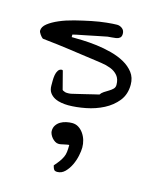

<svg xmlns="http://www.w3.org/2000/svg" viewBox="-101 -443 648 792"><g transform="rotate(15 223.0 -47.0)"><path d="M103.5 -59.6V-80.1Q103.5 -92.8 105.5 -104.5Q107.4 -116.2 113.3 -125Q119.1 -133.8 129.9 -133.8V-132.8H132.8L152.3 -57.6Q152.3 -53.7 156.2 -51.8Q160.2 -49.8 164.6 -48.3Q168.9 -46.9 173.3 -46.9Q177.7 -46.9 180.7 -46.9Q182.6 -46.9 186 -47.4Q189.5 -47.9 190.4 -47.9Q196.3 -48.8 212.9 -53.2Q229.5 -57.6 247.6 -61.5Q265.6 -65.4 281.7 -69.8Q297.9 -74.2 304.7 -75.2Q309.6 -83 319.3 -89.4Q329.1 -95.7 338.9 -101.6Q348.6 -107.4 355.5 -114.3Q362.3 -121.1 362.3 -131.8Q362.3 -156.2 350.1 -170.9Q337.9 -185.5 318.8 -192.9Q299.8 -200.2 278.3 -203.1Q256.8 -206.1 237.3 -209Q229.5 -210 212.4 -212.4Q195.3 -214.8 173.8 -217.8Q152.3 -220.7 128.9 -224.1Q105.5 -227.5 83.5 -230Q61.5 -232.4 44.4 -234.4Q27.3 -236.3 19.5 -237.3Q13.7 -241.2 6.8 -251Q0 -260.7 0 -266.6Q0 -283.2 18.1 -297.4Q36.1 -311.5 63.5 -323.2Q90.8 -335 125.5 -343.8Q160.2 -352.5 193.8 -359.4Q227.5 -366.2 256.3 -369.1Q285.2 -372.1 300.8 -372.1Q312.5 -372.1 322.8 -364.3Q333 -356.4 333 -341.8Q333 -330.1 326.7 -324.7Q320.3 -319.3 311 -317.9Q301.8 -316.4 292.5 -315.9Q283.2 -315.4 275.4 -314.5Q259.8 -311.5 235.8 -306.6Q211.9 -301.8 188.5 -296.9Q165 -292 149.4 -289.1L132.8 -285.2V-274.4Q151.4 -274.4 179.7 -273.4Q208 -272.5 240.2 -268.6Q272.5 -264.6 304.2 -256.3Q335.9 -248 361.3 -233.9Q386.7 -219.7 402.8 -198.7Q418.9 -177.7 418.9 -147.5Q418.9 -106.4 396.5 -78.1Q374 -49.8 339.8 -32.2Q305.7 -14.6 265.6 -6.8Q225.6 1 191.4 1Q177.7 1 162.1 -1.5Q146.5 -3.9 133.3 -10.7Q120.1 -17.6 111.8 -29.3Q103.5 -41 103.5 -59.6ZM198.2 255.9Q210.9 241.2 218.3 231Q225.6 220.7 230.5 210.4Q235.4 200.2 236.8 188Q238.3 175.8 238.3 158.2Q237.3 158.2 236.8 158.2Q236.3 158.2 234.4 158.2Q233.4 158.2 228 159.2Q222.7 160.2 216.3 161.6Q210 163.1 204.6 164.1Q199.2 165 198.2 165H193.4Q186.5 165 179.2 160.6Q171.9 156.2 166 149.4Q160.2 142.6 156.7 134.8Q153.3 127 153.3 121.1Q153.3 106.4 160.2 96.2Q167 85.9 177.7 79.6Q188.5 73.2 201.7 70.3Q214.8 67.4 226.6 67.4Q242.2 67.4 254.4 75.2Q266.6 83 275.4 95.7Q284.2 108.4 288.6 123.5Q293 138.7 293 154.3Q293 168.9 288.6 189.9Q284.2 210.9 274.9 230.5Q265.6 250 251.5 264.2Q237.3 278.3 218.8 278.3Q209 278.3 205.1 273.4Q201.2 268.6 198.2 255.9Z"/></g></svg>

Font: Swanky and Moo Moo
Style: Regular
Weight: 400
Designer: Kimberly Geswein
Foundry: Kimberly Geswein
Version: Version 1.002 2001